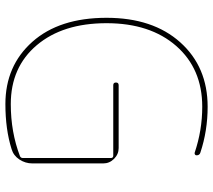

<svg xmlns="http://www.w3.org/2000/svg" viewBox="-59 -721 790 712"><g transform="rotate(90 336.0 -365.0)"><path d="M366 10Q224 10 135 -90Q46 -190 46 -365Q46 -537 137 -638.5Q228 -740 376 -740Q465 -740 546 -713Q556 -710 556 -699Q556 -695 553 -693Q550 -691 546 -692Q463 -720 376 -720Q235 -720 150.5 -623.5Q66 -527 66 -365Q66 -203 147.5 -106.5Q229 -10 366 -10Q470 -10 559 -44Q566 -47 566 -55V-381Q566 -390 557 -390H296Q286 -390 286 -400Q286 -410 296 -410H529Q552 -410 569 -393Q586 -376 586 -353V-90Q586 -64 571.5 -42Q557 -20 533 -13Q460 10 366 10Z"/></g></svg>

Font: Rounded Mplus 1c Thin
Style: Regular
Weight: 250
Version: Version 1.059.20150529